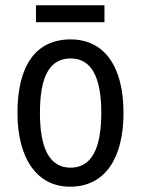

<svg xmlns="http://www.w3.org/2000/svg" viewBox="-20 -696 533 726"><path d="M375 -676H116V-612H375ZM447 -269C447 -450 371 -547 247 -547C114 -547 46 -446 46 -269C46 -98 119 10 245 10C378 10 447 -99 447 -269ZM131 -269C131 -404 166 -475 247 -475C326 -475 363 -404 363 -269C363 -134 326 -62 247 -62C167 -62 131 -135 131 -269Z"/></svg>

Font: Noto Sans Condensed
Style: Regular
Weight: 400
Width: 3
Designer: Monotype Design Team
Foundry: Monotype Imaging Inc.
Version: Version 2.013